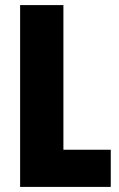

<svg xmlns="http://www.w3.org/2000/svg" viewBox="-20 -734 468 754"><path d="M59 0H415V-146H229V-714H59Z"/></svg>

Font: Noto Sans Thai ExtCond Blk
Style: Regular
Weight: 900
Width: 2
Designer: Monotype Design Team
Foundry: Monotype Imaging Inc.
Version: Version 2.002